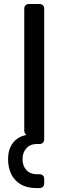

<svg xmlns="http://www.w3.org/2000/svg" viewBox="-20 -720 328 960"><path d="M159.9 220.4Q116.1 220.4 84.6 202.3Q53.1 184.1 36.7 151.5Q20.4 118.9 20.4 76Q20.4 26.2 44.6 -5.3Q68.9 -36.8 110.7 -44.7L106.4 -52Q104.3 -53.6 102.8 -57.6Q101.3 -61.5 101.3 -65.2V-677.1Q101.3 -687.3 107.7 -693.6Q114.1 -700 124.3 -700H177.9Q188.1 -700 194.5 -693.6Q200.9 -687.3 200.9 -677.1V-22.9Q200.9 -12.7 194.5 -6.4Q188.1 0 177.9 0H163.9Q131.6 0 112.2 21.1Q92.7 42.1 92.7 76Q92.7 109.9 112.2 130.5Q131.6 151.2 163.9 151.2H177.9Q188.1 151.2 194.5 157.6Q200.9 163.9 200.9 174.1V197.4Q200.9 207.6 194.5 214Q188.1 220.4 177.9 220.4Z"/></svg>

Font: Rubik Light
Style: Regular
Weight: 300
Designer: Hubert and Fischer
Foundry: Hubert and Fischer
Version: Version 2.300;gftools[0.9.30]